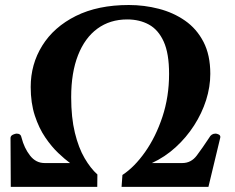

<svg xmlns="http://www.w3.org/2000/svg" viewBox="-20 -728 917 748"><path d="M22 0 21 -190.9Q21.5 -199.2 30.5 -203.4Q39.6 -207.5 44.9 -207.5Q61.5 -207.5 64 -191.4Q74.2 -151.4 96.9 -122.1Q119.6 -92.8 153.8 -92.8H252.9Q233.4 -106.9 207.3 -131.6Q181.2 -156.2 156.5 -192.4Q131.8 -228.5 115.7 -277.6Q99.6 -326.7 99.6 -389.2Q99.6 -478 144.8 -550.5Q189.9 -623 275.6 -665.8Q361.3 -708.5 481.9 -708.5Q542 -708.5 598.6 -693.8Q655.3 -679.2 700.7 -647.7Q746.1 -616.2 772.7 -564.9Q799.3 -513.7 799.3 -440.4Q799.3 -389.6 783 -338.1Q766.6 -286.6 736.3 -239.5Q706.1 -192.4 664.3 -154.3Q622.6 -116.2 571.8 -92.8H690.4Q724.6 -92.8 746.6 -122.1Q768.6 -151.4 794.9 -191.4Q803.2 -207.5 819.8 -207.5Q824.7 -207.5 831.5 -204.3Q838.4 -201.2 838.4 -194.3Q838.4 -191.9 837.9 -190.9L792 0H453.6L457 -46.4Q503.9 -77.1 545.4 -136Q586.9 -194.8 612.8 -272.9Q638.7 -351.1 638.7 -440.4Q638.7 -520 617.7 -566.2Q596.7 -612.3 560.1 -632.3Q523.4 -652.3 475.6 -652.3Q408.7 -652.3 359.6 -616.5Q310.5 -580.6 283.9 -512.7Q257.3 -444.8 257.3 -349.6Q257.3 -270 271.7 -210.9Q286.1 -151.9 309.6 -111.8Q333 -71.8 359.4 -48.3L358.9 0Z"/></svg>

Font: Gelasio
Style: Bold Italic
Weight: 700
Italic angle: -8.5°
Designer: Eben Sorkin
Foundry: Eben Sorkin
Version: Version 1.008